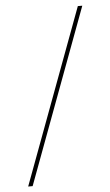

<svg xmlns="http://www.w3.org/2000/svg" viewBox="-55 -705 493 857"><g transform="rotate(-5 191.5 -276.5)"><path d="M36 115.5 327 -667.5H347L56 115.5Z"/></g></svg>

Font: Anek Tamil Thin
Style: Regular
Weight: 250
Designer: Aadarsh Rajan (Tamil), Yesha Goshar (Latin)
Foundry: Ek Type
Version: Version 1.003